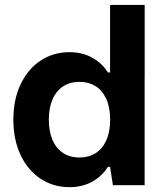

<svg xmlns="http://www.w3.org/2000/svg" viewBox="-20 -750 675 779"><path d="M426.6 -730V-435.4H567V-730ZM417.9 -73H426.6L438.1 1.3H566.8V-264.5L495.2 -269.3L426.9 -264.5Q426.9 -214.6 411 -180Q395.2 -145.5 367.5 -128.3Q339.7 -111 303.3 -111Q263.4 -111 235.2 -129.9Q207 -148.8 192.6 -183.4Q178.1 -218.1 178.1 -264.5L98.4 -269.3L34.2 -264.5Q34.2 -183.1 63.6 -121Q93 -58.9 144.7 -24.8Q196.5 9.4 261.7 9.4Q314.3 9.4 354.2 -12.9Q394.2 -35.3 417.9 -73ZM34.2 -264.5 98.4 -259.6 178.1 -264.5Q178.1 -310.8 192.6 -345.5Q207 -380.1 235.2 -399Q263.4 -417.9 303.3 -417.9Q339.7 -417.9 367.5 -400.6Q395.2 -383.4 411 -348.9Q426.9 -314.4 426.9 -264.5L495.2 -259.6L566.8 -264.5V-530.2H438.1L426.6 -455.9H417.9Q394.2 -493.7 354.2 -516Q314.3 -538.3 261.7 -538.3Q196.5 -538.3 144.7 -504.2Q93 -470 63.6 -407.9Q34.2 -345.8 34.2 -264.5Z"/></svg>

Font: Wand UI Pro
Style: Regular
Weight: 400
Designer: Andreas Faust
Version: Version 1.003;FEAKit 1.0